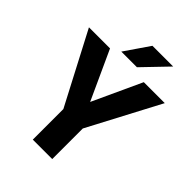

<svg xmlns="http://www.w3.org/2000/svg" viewBox="-264 -1024 1146 1146"><g transform="rotate(45 309.0 -450.5)"><path d="M-11 -711 226 -258V0H390V-258L629 -711H452L309 -401L167 -711ZM228 -745H360L510 -901H335Z"/></g></svg>

Font: Aerodynamic
Style: Bd
Weight: 500
Designer: Google
Version: Version 2.000980; 2014